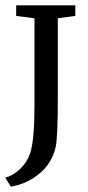

<svg xmlns="http://www.w3.org/2000/svg" viewBox="-26 -570 330 724"><path d="M15 134 -6 100Q24 92 50.5 66.5Q77 41 89 4Q104 -48 104 -170V-501L35 -510V-550H258V-510L192 -501V-205Q192 -52 184 -16Q170 45 123.5 84Q77 123 15 134Z"/></svg>

Font: Aikya Medium
Style: Regular
Weight: 500
Designer: Neelakash Kshetrimayum (Latin subset based on Merriweather by Eben Sorkin)
Foundry: Brand New Type
Version: Version 1.00 b005